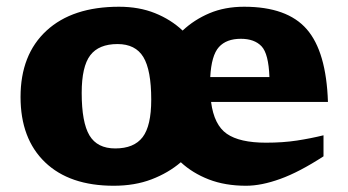

<svg xmlns="http://www.w3.org/2000/svg" viewBox="-20 -552 1059 584"><path d="M964 -76.5Q890 -28.5 832.5 -7.8Q775 13 728.5 13Q665 13 615.2 -6.2Q565.5 -25.5 530 -58.5Q492 -26 441 -6.5Q390 13 326 13Q191.5 13 117 -58.5Q42.5 -130 42.5 -257Q42.5 -386 121.5 -458.8Q200.5 -531.5 342 -531.5Q403 -531.5 451.5 -512Q500 -492.5 535.5 -459Q570.5 -492 617.2 -511.8Q664 -531.5 722.5 -531.5Q853.5 -531.5 913 -463.2Q972.5 -395 977.5 -242H622Q631 -172 670 -145Q709 -118 789 -118Q841 -118 883.2 -124.5Q925.5 -131 964 -140.5ZM712.5 -434Q668.5 -434 645.8 -408.8Q623 -383.5 619.5 -317.5H799.5Q797 -388.5 775.5 -411.2Q754 -434 712.5 -434ZM330.5 -100.5Q387.5 -100.5 413.8 -134.8Q440 -169 440 -249Q440 -339 416 -378.5Q392 -418 337.5 -418Q280.5 -418 254.5 -383.8Q228.5 -349.5 228.5 -269.5Q228.5 -179.5 252.2 -140Q276 -100.5 330.5 -100.5Z"/></svg>

Font: Newsreader Caption
Style: Bold
Weight: 700
Designer: Hugues Gentile
Foundry: Production Type
Version: Version 1.001